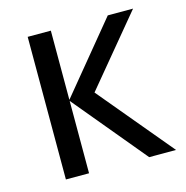

<svg xmlns="http://www.w3.org/2000/svg" viewBox="-85 -616 674 697"><g transform="rotate(-15 251.5 -268.0)"><path d="M380 -536 166 -276V-536H79V0H166V-272L392 0H493L261 -278L475 -536Z"/></g></svg>

Font: Noto Sans Thai
Style: Regular
Weight: 400
Designer: Monotype Design Team
Foundry: Monotype Imaging Inc.
Version: Version 1.901